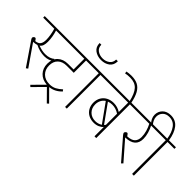

<svg xmlns="http://www.w3.org/2000/svg" viewBox="-57 -1719 2628 2628"><g transform="rotate(45 1257.0 -404.5)"><path d="M196 -332Q168 -322 124 -320L336 -14L309 6L83 -326Q73 -343 73 -350Q73 -362 83.5 -372Q94 -382 104 -382Q119 -382 138 -348Q193 -355 212.5 -384.5Q232 -414 232 -468Q232 -509 223.5 -559Q215 -609 202 -652H-13V-682H429V-652H236Q250 -609 258.5 -560Q267 -511 267 -465Q267 -422 257.5 -393Q248 -364 223 -346Q297 -318 359 -318Q406 -318 440.5 -330.5Q475 -343 494 -361L507 -334Q486 -314 450.5 -301Q415 -288 370 -288Q327 -288 281.5 -299.5Q236 -311 196 -332Z M507 -247Q507 -167 557 -117.5Q607 -68 691 -68Q749 -68 791.5 -90.5Q834 -113 874 -151L892 -127Q815 -47 717 -38L877 123L853 144L694 -17L535 144L512 123L671 -38Q580 -44 526 -101Q472 -158 472 -247Q472 -339 527.5 -392Q583 -445 676 -445H783V-652H385V-682H958V-652H817V-414H681Q600 -414 553.5 -369.5Q507 -325 507 -247Z M1229 -652H1096V0H1063V-652H931V-682H1229ZM779 -953H812Q812 -894 854.5 -863Q897 -832 957 -832Q1015 -832 1057 -863.5Q1099 -895 1099 -953H1132Q1132 -877 1081.5 -839Q1031 -801 957 -801Q883 -801 831 -839.5Q779 -878 779 -953Z M1799 -652H1666V0H1632V-181Q1610 -155 1573.5 -139Q1537 -123 1491 -123Q1433 -123 1388.5 -147.5Q1344 -172 1319.5 -216Q1295 -260 1295 -316Q1295 -373 1320.5 -417Q1346 -461 1392 -485.5Q1438 -510 1497 -510Q1570 -510 1632 -470V-652H1196V-682H1799ZM1632 -222V-437Q1569 -479 1499 -479Q1462 -479 1426 -466L1615 -202Q1622 -208 1632 -222ZM1493 -154Q1548 -154 1592 -183L1399 -452Q1366 -430 1348 -395Q1330 -360 1330 -316Q1330 -245 1375 -199.5Q1420 -154 1493 -154Z M1409 -914Q1358 -914 1319 -905L1314 -936Q1357 -945 1405 -945Q1480 -945 1530 -919Q1580 -893 1612.5 -835Q1645 -777 1664 -680L1633 -677Q1605 -803 1554 -858.5Q1503 -914 1409 -914Z M2255 -652H2076Q2100 -607 2115.5 -553Q2131 -499 2131 -449Q2131 -290 1940 -286L2174 -18L2151 5L1900 -285Q1881 -307 1881 -319Q1881 -330 1892.5 -341Q1904 -352 1914 -352Q1922 -352 1929.5 -344Q1937 -336 1950 -316Q2029 -320 2062.5 -354Q2096 -388 2096 -450Q2096 -499 2080.5 -553Q2065 -607 2041 -652H1773V-682H2255Z M2527 -652H2394V0H2360V-652H2228V-682H2359Q2343 -788 2296 -850.5Q2249 -913 2169 -913Q2109 -913 2074 -877Q2039 -841 2039 -789Q2039 -757 2052.5 -728.5Q2066 -700 2083 -680L2058 -672Q2037 -690 2021 -722.5Q2005 -755 2005 -790Q2005 -856 2049 -900Q2093 -944 2170 -944Q2264 -944 2319 -874Q2374 -804 2392 -682H2527Z"/></g></svg>

Font: FiraGO UltraLight
Style: Regular
Weight: 200
Designer: bBox Type
Foundry: bBox Type GmbH
Version: Version 1.001